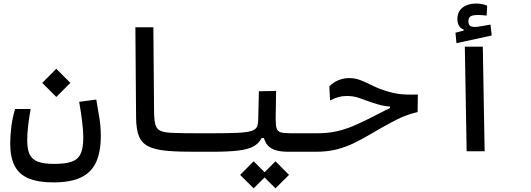

<svg xmlns="http://www.w3.org/2000/svg" viewBox="-20 -846 2970 1074"><path d="M279.3 174.3Q194.3 174.3 140.9 152.3Q87.4 130.4 62.3 82.3Q37.1 34.2 37.1 -43.9Q37.1 -83 43.2 -135Q49.3 -187 64.5 -236.3H151.4Q143.1 -189.5 137.7 -145.5Q132.3 -101.6 132.3 -59.6Q132.3 -10.7 145.8 17.6Q159.2 45.9 192.1 58.3Q225.1 70.8 283.2 70.8Q343.3 70.8 378.9 59.1Q414.6 47.4 430.2 15.9Q445.8 -15.6 445.8 -74.2Q445.8 -118.2 438.7 -173.1Q431.6 -228 422.9 -276.4L518.6 -289.1Q524.9 -247.1 534.4 -195.1Q543.9 -143.1 543.9 -85.9Q543.9 1 518.6 58.8Q493.2 116.7 435.1 145.5Q377 174.3 279.3 174.3ZM294.9 -303.7 216.3 -382.3 294.9 -461.4 373.5 -382.3Z M1166 2.9Q1115.7 2.9 1073 2.9Q1030.3 2.9 992.4 2Q954.6 1 918 -2Q849.6 -7.8 811.3 -26.6Q772.9 -45.4 757.3 -84Q741.7 -122.6 741.2 -188.5L737.3 -693.4H837.9L841.8 -220.2Q842.3 -173.8 849.1 -149.2Q856 -124.5 876.7 -114.7Q897.5 -105 939.9 -103Q972.7 -101.6 1006.6 -101.1Q1040.5 -100.6 1080.8 -100.6Q1121.1 -100.6 1171.9 -100.6Q1186 -100.6 1192.4 -88.9Q1198.7 -77.1 1198.7 -54.2Q1198.7 -22.9 1189.9 -10Q1181.2 2.9 1166 2.9Z M1166 2.9 1171.9 -100.6Q1258.3 -100.6 1308.8 -103Q1359.4 -105.5 1384 -112.8Q1408.7 -120.1 1416.3 -134.8Q1423.8 -149.4 1424.3 -174.3L1428.2 -335.4L1524.4 -337.4L1522 -179.2Q1522 -143.6 1514.4 -124Q1506.8 -104.5 1496.3 -94Q1485.8 -83.5 1476.1 -74.2L1443.4 -73.7Q1428.7 -44.9 1399.9 -28.1Q1371.1 -11.2 1315.9 -4.2Q1260.7 2.9 1166 2.9ZM1752 2.9Q1721.2 2.9 1694.6 2.9Q1668 2.9 1643.1 2.9Q1618.2 2.9 1593.3 2.9Q1541.5 2.9 1512 -9.3Q1482.4 -21.5 1468.5 -45.2Q1454.6 -68.8 1449.7 -102.1L1522 -179.2Q1522 -143.6 1527.8 -127Q1533.7 -110.4 1551.3 -105.5Q1568.8 -100.6 1604.5 -100.6Q1643.1 -100.6 1677.5 -100.6Q1711.9 -100.6 1757.8 -100.6Q1776.4 -100.6 1785.4 -87.6Q1794.4 -74.7 1794.4 -56.2Q1794.4 -22 1782 -9.5Q1769.5 2.9 1752 2.9ZM1521 207.5 1445.3 132.3 1521 56.2 1596.7 132.3ZM1398.9 207.5 1323.2 132.3 1398.9 56.2 1474.6 132.3Z M1748 2.9Q1736.3 2.9 1730 -9.3Q1723.6 -21.5 1723.6 -51.3Q1723.6 -74.7 1732.4 -87.6Q1741.2 -100.6 1757.8 -100.6Q1814.5 -100.6 1863.5 -111.6Q1912.6 -122.6 1962.4 -144Q2012.2 -165.5 2070.8 -195.8Q2110.4 -216.3 2135.7 -229Q2161.1 -241.7 2185.3 -251Q2209.5 -260.3 2244.6 -270.5L2246.1 -237.8L2161.6 -231.9V-250Q2138.7 -251.5 2117.7 -256.1Q2096.7 -260.7 2063.5 -271.5Q2023.9 -284.7 1991.7 -296.9Q1959.5 -309.1 1921.9 -309.1Q1895 -309.1 1875.2 -303.7Q1855.5 -298.3 1826.2 -284.2L1822.3 -362.8Q1845.2 -386.7 1874.5 -397.9Q1903.8 -409.2 1932.1 -409.2Q1968.3 -409.2 1999.3 -396.5Q2030.3 -383.8 2064.9 -366.5Q2099.6 -349.1 2145 -335.4Q2176.3 -326.2 2201.7 -322Q2227.1 -317.9 2254.2 -317.1Q2281.2 -316.4 2317.4 -317.4L2315.9 -219.2Q2291.5 -213.4 2270.5 -206.5Q2249.5 -199.7 2225.3 -189.2Q2201.2 -178.7 2167 -160.2Q2107.9 -128.4 2058.8 -99.1Q2009.8 -69.8 1962.9 -46.9Q1916 -23.9 1864.3 -10.5Q1812.5 2.9 1748 2.9Z M2590.3 0 2580.1 -585H2680.7L2690.9 0ZM2533.2 -604.5 2527.8 -663.1 2607.9 -683.6 2603 -651.9 2573.7 -669.4V-681.2Q2538.6 -693.4 2538.6 -740.2Q2538.6 -781.7 2567.9 -804Q2597.2 -826.2 2643.1 -826.2Q2663.6 -826.2 2678.2 -822.8Q2692.9 -819.3 2705.1 -814.5L2702.1 -758.8Q2690.9 -760.3 2677.7 -761.2Q2664.6 -762.2 2656.2 -762.2Q2624 -762.2 2612.1 -754.4Q2600.1 -746.6 2600.1 -727.5Q2600.1 -709 2608.9 -702.1Q2617.7 -695.3 2635.3 -695.3Q2649.4 -695.3 2675.5 -700Q2701.7 -704.6 2723.6 -708.5L2730.5 -647.5Z"/></svg>

Font: Cascadia Mono
Style: Regular
Weight: 400
Monospace: yes
Designer: Aaron Bell
Foundry: Saja Typeworks
Version: Version 2404.023